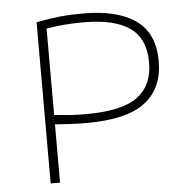

<svg xmlns="http://www.w3.org/2000/svg" viewBox="-47 -647 683 693"><g transform="rotate(-5 295.0 -300.5)"><path d="M109 0V-584Q154 -593 193.2 -597Q232.5 -601 279 -601Q403 -601 469.5 -554Q536 -507 536 -405Q536 -309 470.5 -257.5Q405 -206 257 -206Q227 -206 198.2 -207.5Q169.5 -209 143 -211V0ZM257 -238Q389 -238 445 -279.8Q501 -321.5 501 -404Q501 -490.5 445.2 -529.8Q389.5 -569 279 -569Q239.5 -569 206.2 -566.2Q173 -563.5 143 -558V-245Q170 -242 197 -240Q224 -238 257 -238Z"/></g></svg>

Font: Encode Sans SC Expanded Thin
Style: Regular
Weight: 250
Width: 7
Designer: Multiple Designers
Foundry: Impallari Type
Version: Version 3.002